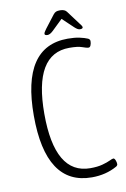

<svg xmlns="http://www.w3.org/2000/svg" viewBox="-94 -910 639 971"><g transform="rotate(-10 225.0 -424.0)"><path d="M298 6Q62 6 62 -352Q62 -706 298 -706Q333 -706 358.5 -700.5Q384 -695 400 -688Q410 -683 410 -674Q410 -662 406 -652.5Q402 -643 395 -643Q385 -643 363.5 -651Q342 -659 298 -659Q116 -659 116 -352Q116 -41 298 -41Q335 -41 360.5 -48Q386 -55 400.5 -62Q415 -69 420 -69Q426 -69 430.5 -58.5Q435 -48 435 -38Q435 -31 427 -26Q370 6 298 6ZM202 -742Q187 -742 187 -750Q187 -755 191.5 -761.5Q196 -768 200 -774L250 -839Q257 -848 264.5 -851Q272 -854 285 -854Q309 -854 319 -840L369 -773Q374 -767 378.5 -760.5Q383 -754 383 -750Q383 -742 368 -742Q357 -742 341 -757L285 -810L230 -757Q214 -742 202 -742Z"/></g></svg>

Font: Asap Condensed ExtraLight
Style: Regular
Weight: 200
Width: 3
Designer: Pablo Cosgaya
Foundry: Omnibus-Type
Version: Version 3.001; ttfautohint (v1.8.4.7-5d5b)